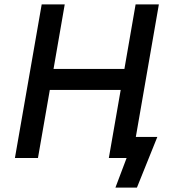

<svg xmlns="http://www.w3.org/2000/svg" viewBox="-20 -720 793 875"><path d="M598 -700 547 -406H224L275 -700H170L48 0H153L207 -310H530L476 0H557L506 135H604L697 -96H599L704 -700Z"/></svg>

Font: Fixel Display 20240404 Medium
Style: Italic
Weight: 500
Italic angle: -10°
Designer: AlfaBravo + MacPaw
Foundry: Kyrylo Tkachov, Marchela Mozhyna, Serhii Makarenko, Maria Weinstein, Zakhar Kryvoshyya
Version: Version 1.211;Glyphs 3.2 (3225)